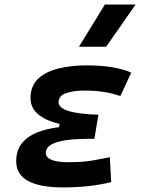

<svg xmlns="http://www.w3.org/2000/svg" viewBox="-20 -815 626 845"><path d="M258.3 9.8Q51.3 9.8 51.3 -105Q51.3 -153.3 76.2 -184.3Q101.1 -215.3 143.6 -232.2Q186 -249 239.7 -255.4L242.2 -269.5Q114.3 -300.8 114.3 -382.8Q114.3 -437.5 148.4 -469Q182.6 -500.5 238.8 -513.9Q294.9 -527.3 360.8 -527.3Q483.4 -527.3 557.6 -495.6L509.8 -392.1Q441.4 -416.5 352.1 -416.5Q302.2 -416.5 270 -404.8Q237.8 -393.1 237.8 -364.7Q237.8 -340.8 280.5 -326.9Q323.2 -313 413.1 -310.1L395.5 -204.1H370.1Q181.6 -204.1 181.6 -142.6Q181.6 -101.1 281.7 -101.1Q344.2 -101.1 386.7 -108.6Q429.2 -116.2 463.4 -123L469.2 -13.7Q427.7 -2.9 374.3 3.4Q320.8 9.8 258.3 9.8ZM327.6 -609.4 441.4 -794.9H576.7L447.3 -609.4Z"/></svg>

Font: CaskaydiaCove NFP SemiBold
Style: Italic
Weight: 600
Italic angle: -10°
Designer: Aaron Bell
Foundry: Saja Typeworks
Version: Version 2111.001; VTT 6.35;Nerd Fonts 3.1.1